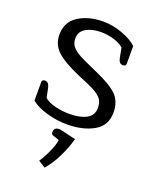

<svg xmlns="http://www.w3.org/2000/svg" viewBox="-138 -580 729 899"><g transform="rotate(20 226.5 -130.5)"><path d="M43 -41V-132Q43 -146 58 -146Q77 -146 83 -117L92 -72Q111 -55 146.5 -46.5Q182 -38 217 -38Q269 -38 301.5 -55Q334 -72 334 -111Q334 -138 321 -154.5Q308 -171 281.5 -185Q255 -199 196 -223Q119 -256 83 -288.5Q47 -321 47 -372Q47 -435 97.5 -467Q148 -499 220 -499Q269 -499 317 -481Q365 -463 390 -439V-351Q390 -338 375 -338Q365 -338 359 -344.5Q353 -351 350 -366L341 -414Q323 -430 291.5 -439.5Q260 -449 228 -449Q183 -449 153 -432Q123 -415 123 -379Q123 -355 137.5 -338.5Q152 -322 176 -309.5Q200 -297 265 -268Q344 -234 377 -202Q410 -170 410 -114Q410 -49 356 -18.5Q302 12 223 12Q173 12 122 -2.5Q71 -17 43 -41ZM160 216Q179 188 194.5 152.5Q210 117 213 94L184 84Q172 81 172 69Q172 57 178.5 51Q185 45 197 45Q204 45 208 46L283 64Q271 109 248 156Q225 203 195 238Z"/></g></svg>

Font: Maitree
Style: Regular
Weight: 400
Designer: CadsonDemak Team
Foundry: CadsonDemak
Version: Version 1.001